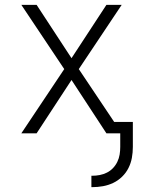

<svg xmlns="http://www.w3.org/2000/svg" viewBox="-20 -550 590 792"><path d="M357 222V175H360Q376 175 391.5 172Q407 169 421 162Q435 155 446 143.5Q457 132 464 117.5Q471 103 473.5 87.5Q476 72 476 56V0H419L275 -220L131 0H68L245 -265L68 -530H131L275 -310L419 -530H482L305 -265L451 -47H528V56Q528 79 524 101Q520 123 510 143Q500 163 483.5 179Q467 195 447 204.5Q427 214 405 218Q383 222 360 222Z"/></svg>

Font: Lode Dark Term
Style: Regular
Weight: 400
Monospace: yes
Designer: Belleve Invis
Foundry: Belleve Invis
Version: Version 29.2.0